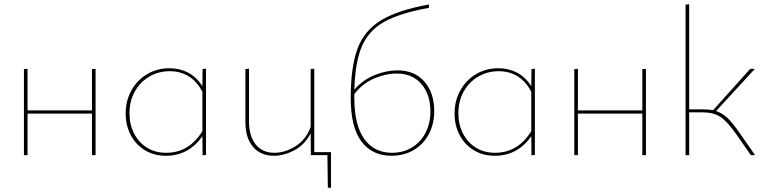

<svg xmlns="http://www.w3.org/2000/svg" viewBox="-20 -732 3612 906"><path d="M431 -407V0H414V-196H110V0H93V-406L110 -407V-211H414V-406Z M952 -408V-1L936 1L935 -89Q870 3 763 3Q707 3 664 -23Q621 -49 597 -94.5Q573 -140 573 -197Q573 -257 600.5 -306Q628 -355 675 -382.5Q722 -410 779 -410Q828 -410 868 -389Q908 -368 935 -325L936 -406ZM935 -113V-299Q910 -347 871 -371.5Q832 -396 781 -396Q728 -396 684.5 -370.5Q641 -345 616 -300Q591 -255 591 -198Q591 -144 613 -101.5Q635 -59 674 -35Q713 -11 764 -11Q872 -11 935 -113Z M1542 154H1527L1525 0H1447L1446 -103Q1419 -50 1370 -23.5Q1321 3 1272 3Q1210 3 1174 -39Q1138 -81 1138 -156V-406L1155 -408V-159Q1155 -89 1187 -50Q1219 -11 1275 -11Q1325 -11 1374.5 -42Q1424 -73 1446 -133V-406L1463 -408V-14H1542Z M2029 -207Q2029 -148 2004 -100Q1979 -52 1933 -24.5Q1887 3 1827 3Q1736 3 1685.5 -64.5Q1635 -132 1635 -269Q1635 -418 1667.5 -503.5Q1700 -589 1778.5 -636.5Q1857 -684 2004 -711V-695Q1866 -670 1793 -629Q1720 -588 1688 -514Q1656 -440 1652 -309Q1692 -355 1747.5 -377.5Q1803 -400 1856 -400Q1936 -400 1982.5 -347Q2029 -294 2029 -207ZM2011 -206Q2011 -286 1968.5 -335.5Q1926 -385 1852 -385Q1800 -385 1745 -361.5Q1690 -338 1652 -288V-269Q1652 -141 1699 -76Q1746 -11 1830 -11Q1883 -11 1924.5 -36.5Q1966 -62 1988.5 -106.5Q2011 -151 2011 -206Z M2504 -408V-1L2488 1L2487 -89Q2422 3 2315 3Q2259 3 2216 -23Q2173 -49 2149 -94.5Q2125 -140 2125 -197Q2125 -257 2152.5 -306Q2180 -355 2227 -382.5Q2274 -410 2331 -410Q2380 -410 2420 -389Q2460 -368 2487 -325L2488 -406ZM2487 -113V-299Q2462 -347 2423 -371.5Q2384 -396 2333 -396Q2280 -396 2236.5 -370.5Q2193 -345 2168 -300Q2143 -255 2143 -198Q2143 -144 2165 -101.5Q2187 -59 2226 -35Q2265 -11 2316 -11Q2424 -11 2487 -113Z M3028 -407V0H3011V-196H2707V0H2690V-406L2707 -407V-211H3011V-406Z M3543 0H3523L3454 -99Q3412 -159 3379.5 -180.5Q3347 -202 3293 -202H3232V0H3215V-710L3232 -712V-216H3296Q3325 -216 3345 -212L3520 -407H3542L3359 -208Q3389 -198 3413.5 -174.5Q3438 -151 3469 -106Z"/></svg>

Font: Ysabeau Infant Thin
Style: Regular
Weight: 200
Designer: Christian Thalmann (Catharsis Fonts)
Version: Version 0.003